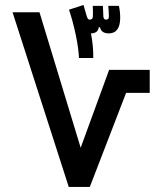

<svg xmlns="http://www.w3.org/2000/svg" viewBox="-20 -742 626 762"><path d="M252.9 0 29.8 -693.4H136.7L328.6 -62L266.1 -62.5L413.1 -464.8H574.2V-373.5H480.5L336.4 0ZM293.5 -511.7Q291.5 -552.2 280.5 -604.5Q269.5 -656.7 253.9 -703.6L311.5 -722.2L323.2 -681.2Q326.2 -671.4 328.6 -667.7Q331.1 -664.1 335.9 -664.1Q341.3 -664.1 344.7 -666.7Q348.1 -669.4 348.6 -676.3Q349.1 -683.1 348.9 -694.8Q348.6 -706.5 348.1 -718.8H388.2Q389.2 -710 389.4 -697Q389.6 -684.1 390.1 -676.8Q391.1 -669.4 393.8 -666.7Q396.5 -664.1 400.9 -664.1Q406.2 -664.1 409.2 -666.7Q412.1 -669.4 412.1 -678.7Q412.1 -687.5 411.4 -696.8Q410.6 -706.1 409.7 -718.8H451.7Q454.1 -709 455.6 -697Q457 -685.1 457 -670.9Q457 -641.1 445.6 -625.2Q434.1 -609.4 411.6 -609.4Q397.9 -609.4 388.7 -615.2Q379.4 -621.1 377 -633.8H372.1Q369.6 -619.1 360.6 -614.3Q351.6 -609.4 341.3 -609.4Q322.8 -609.4 317.1 -616.2Q311.5 -623 304.7 -635.3L329.1 -654.3Q339.4 -622.6 345 -586.2Q350.6 -549.8 350.1 -511.7Z"/></svg>

Font: Cascadia Code
Style: Regular
Weight: 400
Monospace: yes
Designer: Aaron Bell
Foundry: Saja Typeworks
Version: Version 2106.017